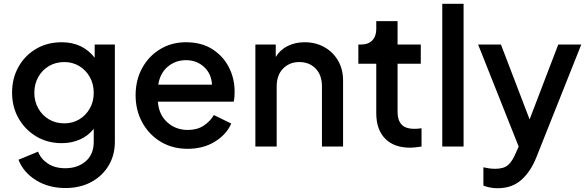

<svg xmlns="http://www.w3.org/2000/svg" viewBox="-20 -777 3113 1018"><path d="M327 220Q404 220 463 188.5Q522 157 555.5 101.5Q589 46 589 -25V-541H482V-471Q418 -553 307 -553Q231 -553 171.5 -518Q112 -483 78 -422.5Q44 -362 44 -286Q44 -210 78.5 -149.5Q113 -89 172.5 -53.5Q232 -18 308 -18Q360 -18 404 -37.5Q448 -57 477 -94V-25Q477 42 434 78.5Q391 115 326 115Q271 115 233.5 90Q196 65 182 27L78 70Q104 137 171 178.5Q238 220 327 220ZM321 -123Q275 -123 239 -144.5Q203 -166 182.5 -203Q162 -240 162 -285Q162 -331 182.5 -368Q203 -405 239 -426.5Q275 -448 321 -448Q365 -448 400.5 -426.5Q436 -405 456.5 -368Q477 -331 477 -285Q477 -239 456.5 -202.5Q436 -166 401 -144.5Q366 -123 321 -123Z M975 12Q1058 12 1119.5 -26Q1181 -64 1206 -122L1114 -167Q1094 -133 1059.5 -110.5Q1025 -88 976 -88Q912 -88 867 -128.5Q822 -169 817 -238H1219Q1222 -250 1223 -264Q1224 -278 1224 -291Q1224 -361 1193.5 -420.5Q1163 -480 1105.5 -516.5Q1048 -553 966 -553Q890 -553 829.5 -516.5Q769 -480 734 -416.5Q699 -353 699 -272Q699 -192 734.5 -127.5Q770 -63 832 -25.5Q894 12 975 12ZM966 -458Q1023 -458 1062 -422Q1101 -386 1104 -328H819Q829 -390 870 -424Q911 -458 966 -458Z M1334 0H1447V-319Q1447 -379 1481 -413.5Q1515 -448 1567 -448Q1620 -448 1653.5 -413.5Q1687 -379 1687 -319V0H1799V-350Q1799 -410 1772.5 -455.5Q1746 -501 1700 -527Q1654 -553 1595 -553Q1545 -553 1505 -533Q1465 -513 1442 -475V-541H1334Z M2154 6Q2168 6 2185 4Q2202 2 2215 0V-97Q2196 -94 2178 -94Q2129 -94 2108.5 -117.5Q2088 -141 2088 -182V-439H2211V-541H2088V-665H1975V-623Q1975 -585 1954 -563Q1933 -541 1895 -541H1880V-439H1975V-177Q1975 -90 2022 -42Q2069 6 2154 6Z M2325 0H2438V-757H2325Z M2618 221Q2695 221 2744.5 176.5Q2794 132 2823 59L3062 -541H2940L2788 -144L2636 -541H2515L2730 0L2715 34Q2697 77 2674.5 97.5Q2652 118 2605 118Q2589 118 2572 115.5Q2555 113 2543 110V207Q2560 214 2579.5 217.5Q2599 221 2618 221Z"/></svg>

Font: Custom Plus Jakarta Sans SemiBold
Style: Regular
Weight: 600
Designer: Gumpita Rahayu & FullSphere
Foundry: Tokotype & FullSphere
Version: Version 1.001;hotconv 1.0.117;makeotfexe 2.5.65602